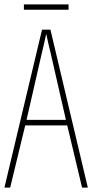

<svg xmlns="http://www.w3.org/2000/svg" viewBox="-20 -848 417 868"><path d="M290 -828H88V-804H290ZM351 0H377L208 -714H170L0 0H26L94 -281H284ZM208 -612 278 -306H100L170 -612C178 -646 183 -666 189 -695C195 -666 200 -645 208 -612Z"/></svg>

Font: Noto Sans Arabic ExtCond Thin
Style: Regular
Weight: 100
Width: 2
Designer: Monotype Design Team, Nadine Chahine, Nizar Qandah and Khaled Hosny
Foundry: Monotype Imaging Inc.
Version: Version 2.012